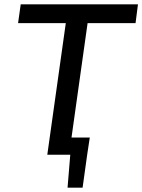

<svg xmlns="http://www.w3.org/2000/svg" viewBox="-20 -710 653 881"><path d="M198 0 209 -79H392L380 0ZM290 151 303 -7H381L359 151ZM394 -690 297 0H197L294 -690ZM613 -690 602 -604H63L75 -690Z"/></svg>

Font: Exo 2 Medium
Style: Italic
Weight: 500
Italic angle: -8°
Designer: Natanael Gama
Foundry: Natanael Gama
Version: Version 2.010